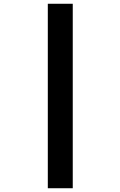

<svg xmlns="http://www.w3.org/2000/svg" viewBox="-20 -870 640 1020"><path d="M234 130V-850H366.5V130Z"/></svg>

Font: Spline Sans Mono
Style: Regular
Weight: 400
Monospace: yes
Designer: Eben Sorkin, Mirko Velimirovic
Foundry: Sorkin Type
Version: Version 1.004